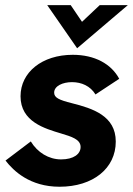

<svg xmlns="http://www.w3.org/2000/svg" viewBox="-20 -717 518 748"><path d="M212 10.5C342.5 10.5 431 -61 431 -165.5C431 -266 341 -294.5 260 -315C210 -327.5 191 -336.5 191 -356C191 -382.5 225 -397 260.5 -397C297.5 -397 332 -382 352 -349L444.5 -410C413.5 -468 349 -503.5 263.5 -503.5C144 -503.5 60 -435.5 60 -342C60 -242.5 155 -216 218 -197C257.5 -185 294 -174.5 294 -144.5C294 -117 267 -96 218 -96C170 -96 126 -123 100 -166L1.5 -91.5C32.5 -51.5 96 10.5 212 10.5ZM164 -697 280.5 -529 478 -697H368.5L299.5 -632L255.5 -697Z"/></svg>

Font: HK Grotesk ExtraBold
Style: Italic
Weight: 800
Italic angle: -16°
Designer: Alfredo Marco Pradil
Foundry: Hanken Design Co.
Version: Version 3.001;FEAKit 1.0